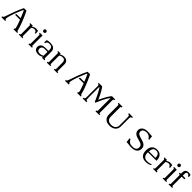

<svg xmlns="http://www.w3.org/2000/svg" viewBox="865 -3434 6153 6153"><g transform="rotate(45 3941.5 -358.0)"><path d="M316.9 -715.8H433.6Q461.9 -657.7 489 -598.6Q516.1 -539.6 540.5 -481.7Q564.9 -423.8 586.4 -368.9Q607.9 -314 625.5 -263.9Q643.1 -213.9 656.2 -169.9Q669.4 -126 677.2 -90.8Q681.2 -72.8 685.8 -62.5Q690.4 -52.2 695.1 -47.1Q699.7 -42 704.3 -40.5Q709 -39.1 713.4 -39.1H725.1V0H559.6V-39.1H572.3Q577.6 -39.1 581.5 -43.7Q585.4 -48.3 585.4 -61.5Q585.4 -72.8 582 -89.4Q577.6 -111.3 568.8 -141.4Q560.1 -171.4 547.9 -207Q535.6 -242.7 521.2 -282.7Q506.8 -322.8 490.7 -363.8H266.6Q270.5 -376.5 274.9 -388.4Q279.3 -400.4 284.2 -412.6H471.7Q457 -448.7 442.6 -483.6Q428.2 -518.6 414.3 -550.8Q400.4 -583 387.7 -611.1Q375 -639.2 364.3 -661.1H347.2Q328.1 -621.1 306.2 -569.3Q284.2 -517.6 262 -461.4Q239.7 -405.3 219.2 -348.1Q198.7 -291 182.9 -239.7Q167 -188.5 157.5 -146.5Q147.9 -104.5 147.9 -79.1Q147.9 -66.9 150.1 -59.1Q152.3 -51.3 156.2 -46.9Q160.2 -42.5 165.5 -40.8Q170.9 -39.1 177.7 -39.1H183.6V0H12.7V-39.1H15.1Q23.9 -39.1 32.5 -41.3Q41 -43.5 49.6 -52.5Q58.1 -61.5 67.1 -80.1Q76.2 -98.6 86.4 -130.9Q132.3 -274.4 189.2 -422.9Q246.1 -571.3 316.9 -715.8Z M926.8 -436V-85Q926.8 -69.8 928.2 -60.5Q929.7 -51.3 933.1 -45.9Q936.5 -40.5 941.2 -38.6Q945.8 -36.6 952.6 -36.6H965.8V0H803.2V-36.6H816.9Q823.2 -36.6 828.1 -38.6Q833 -40.5 836.4 -45.9Q839.8 -51.3 841.3 -60.5Q842.8 -69.8 842.8 -85V-433.6Q842.8 -448.7 841.3 -458Q839.8 -467.3 836.4 -472.7Q833 -478 828.1 -480Q823.2 -481.9 816.9 -481.9H803.2V-518.6H918V-475.1Q937.5 -491.2 957 -501.7Q976.6 -512.2 994.9 -518.3Q1013.2 -524.4 1030.5 -526.9Q1047.9 -529.3 1063.5 -529.3Q1092.3 -529.3 1115.2 -524.7Q1138.2 -520 1153.8 -518.6L1165.5 -402.3H1126.5Q1119.6 -440.4 1095.2 -459.2Q1070.8 -478 1036.6 -478Q1011.7 -478 983.4 -467.8Q955.1 -457.5 926.8 -436Z M1235.8 -518.6H1359.4V-85Q1359.4 -69.8 1360.8 -60.5Q1362.3 -51.3 1365.7 -45.9Q1369.1 -40.5 1373.8 -38.6Q1378.4 -36.6 1385.3 -36.6H1398.4V0H1235.8V-36.6H1249.5Q1255.9 -36.6 1260.7 -38.6Q1265.6 -40.5 1269 -45.9Q1272.5 -51.3 1273.9 -60.5Q1275.4 -69.8 1275.4 -85V-433.6Q1275.4 -448.7 1273.9 -458Q1272.5 -467.3 1269 -472.7Q1265.6 -478 1260.7 -480Q1255.9 -481.9 1249.5 -481.9H1235.8ZM1256.3 -668.5Q1256.3 -695.3 1271.2 -710.9Q1286.1 -726.6 1312.5 -726.6Q1339.8 -726.6 1355.2 -710.9Q1370.6 -695.3 1370.6 -668.5Q1370.6 -642.1 1355.2 -627.2Q1339.8 -612.3 1312.5 -612.3Q1286.1 -612.3 1271.2 -627.2Q1256.3 -642.1 1256.3 -668.5Z M1842.3 -259.8H1703.1Q1671.9 -259.8 1649.7 -250.7Q1627.4 -241.7 1613 -226.8Q1598.6 -211.9 1591.8 -192.1Q1585 -172.4 1585 -150.9Q1585 -126 1591.8 -106Q1598.6 -85.9 1613.5 -72Q1628.4 -58.1 1651.4 -50.5Q1674.3 -43 1706.5 -43Q1743.2 -43 1775.6 -52.7Q1808.1 -62.5 1842.3 -84.5ZM1926.3 -85Q1926.3 -69.8 1927.7 -60.5Q1929.2 -51.3 1932.6 -45.9Q1936 -40.5 1940.7 -38.6Q1945.3 -36.6 1952.1 -36.6H1965.8V0H1851.1V-43.9Q1829.1 -27.3 1807.9 -16.8Q1786.6 -6.3 1765.9 -0.2Q1745.1 5.9 1725.1 8.3Q1705.1 10.7 1686 10.7Q1642.6 10.7 1607.7 0.7Q1572.8 -9.3 1548.3 -28.8Q1523.9 -48.3 1510.7 -76.7Q1497.6 -105 1497.6 -141.6Q1497.6 -184.1 1514.2 -214.8Q1530.8 -245.6 1558.8 -265.4Q1586.9 -285.2 1624.3 -294.4Q1661.6 -303.7 1703.1 -303.7H1842.3V-352.1Q1842.3 -392.1 1831.5 -418.2Q1820.8 -444.3 1802.2 -459.7Q1783.7 -475.1 1758.5 -481Q1733.4 -486.8 1704.1 -486.8Q1686.5 -486.8 1668.9 -483.6Q1651.4 -480.5 1635.5 -471.2Q1619.6 -461.9 1607.4 -445.3Q1595.2 -428.7 1588.9 -402.3H1549.8L1559.6 -508.8Q1574.7 -513.2 1590.8 -516.8Q1606.9 -520.5 1625.2 -523.4Q1643.6 -526.4 1665.3 -527.8Q1687 -529.3 1713.9 -529.3Q1756.8 -528.8 1795.4 -519.8Q1834 -510.7 1863 -490Q1892.1 -469.2 1909.2 -434.8Q1926.3 -400.4 1926.3 -349.1Z M2190.9 -85Q2190.9 -69.8 2192.4 -60.5Q2193.8 -51.3 2197.3 -45.9Q2200.7 -40.5 2205.3 -38.6Q2210 -36.6 2216.8 -36.6H2230V0H2067.4V-36.6H2081.1Q2087.4 -36.6 2092.3 -38.6Q2097.2 -40.5 2100.6 -45.9Q2104 -51.3 2105.5 -60.5Q2106.9 -69.8 2106.9 -85V-433.6Q2106.9 -448.7 2105.5 -458Q2104 -467.3 2100.6 -472.7Q2097.2 -478 2092.3 -480Q2087.4 -481.9 2081.1 -481.9H2067.4V-518.6H2182.1V-475.1Q2196.8 -487.3 2212.9 -497.3Q2229 -507.3 2247.8 -514.4Q2266.6 -521.5 2288.8 -525.4Q2311 -529.3 2337.4 -529.3Q2379.4 -529.3 2411.6 -517.6Q2443.8 -505.9 2465.6 -483.4Q2487.3 -460.9 2498.5 -429Q2509.8 -397 2509.8 -356V-85Q2509.8 -69.8 2511.2 -60.5Q2512.7 -51.3 2516.1 -45.9Q2519.5 -40.5 2524.2 -38.6Q2528.8 -36.6 2535.6 -36.6H2548.8V0H2386.2V-36.6H2399.9Q2406.2 -36.6 2411.1 -38.6Q2416 -40.5 2419.4 -45.9Q2422.9 -51.3 2424.3 -60.5Q2425.8 -69.8 2425.8 -85V-353Q2425.8 -382.3 2419.4 -406Q2413.1 -429.7 2399.4 -446.3Q2385.7 -462.9 2364.3 -471.9Q2342.8 -481 2313 -481Q2246.1 -481 2190.9 -436Z M3200.7 -715.8H3317.4Q3345.7 -657.7 3372.8 -598.6Q3399.9 -539.6 3424.3 -481.7Q3448.7 -423.8 3470.2 -368.9Q3491.7 -314 3509.3 -263.9Q3526.9 -213.9 3540 -169.9Q3553.2 -126 3561 -90.8Q3564.9 -72.8 3569.6 -62.5Q3574.2 -52.2 3578.9 -47.1Q3583.5 -42 3588.1 -40.5Q3592.8 -39.1 3597.2 -39.1H3608.9V0H3443.4V-39.1H3456.1Q3461.4 -39.1 3465.3 -43.7Q3469.2 -48.3 3469.2 -61.5Q3469.2 -72.8 3465.8 -89.4Q3461.4 -111.3 3452.6 -141.4Q3443.8 -171.4 3431.6 -207Q3419.4 -242.7 3405 -282.7Q3390.6 -322.8 3374.5 -363.8H3150.4Q3154.3 -376.5 3158.7 -388.4Q3163.1 -400.4 3168 -412.6H3355.5Q3340.8 -448.7 3326.4 -483.6Q3312 -518.6 3298.1 -550.8Q3284.2 -583 3271.5 -611.1Q3258.8 -639.2 3248 -661.1H3231Q3211.9 -621.1 3189.9 -569.3Q3168 -517.6 3145.8 -461.4Q3123.5 -405.3 3103 -348.1Q3082.5 -291 3066.7 -239.7Q3050.8 -188.5 3041.3 -146.5Q3031.7 -104.5 3031.7 -79.1Q3031.7 -66.9 3033.9 -59.1Q3036.1 -51.3 3040 -46.9Q3043.9 -42.5 3049.3 -40.8Q3054.7 -39.1 3061.5 -39.1H3067.4V0H2896.5V-39.1H2898.9Q2907.7 -39.1 2916.3 -41.3Q2924.8 -43.5 2933.3 -52.5Q2941.9 -61.5 2950.9 -80.1Q2960 -98.6 2970.2 -130.9Q3016.1 -274.4 3073 -422.9Q3129.9 -571.3 3200.7 -715.8Z M3755.9 -624.5Q3755.9 -649.4 3748.3 -663.1Q3740.7 -676.8 3723.1 -676.8H3708.5V-715.8H3862.8Q3886.7 -687 3914.3 -644.3Q3941.9 -601.6 3970.2 -549.8Q3998.5 -498 4026.6 -439.7Q4054.7 -381.3 4079.6 -321.3Q4092.3 -353 4109.1 -388.9Q4126 -424.8 4144.8 -461.7Q4163.6 -498.5 4184.3 -535.4Q4205.1 -572.3 4226.3 -605.5Q4247.6 -638.7 4268.3 -667Q4289.1 -695.3 4308.1 -715.8H4451.2V-676.8H4436.5Q4419.4 -676.8 4414.3 -663.6Q4409.2 -650.4 4409.2 -625.5V-91.8Q4409.2 -64 4414.1 -51.5Q4418.9 -39.1 4436.5 -39.1H4451.2V0H4275.9V-39.1H4290.5Q4308.1 -39.1 4313.2 -51.5Q4318.4 -64 4318.4 -91.3V-643.1Q4297.9 -618.7 4276.4 -585.7Q4254.9 -552.7 4233.2 -514.6Q4211.4 -476.6 4190.4 -435.1Q4169.4 -393.6 4150.1 -351.6Q4130.9 -309.6 4113.3 -269Q4095.7 -228.5 4081.5 -192.4H4047.9Q4032.2 -231.9 4012.7 -276.1Q3993.2 -320.3 3971.9 -365.2Q3950.7 -410.2 3928.2 -453.4Q3905.8 -496.6 3884.5 -534.2Q3863.3 -571.8 3844 -601.3Q3824.7 -630.9 3809.6 -647.9V-184.6Q3809.6 -138.7 3810.8 -110.1Q3812 -81.5 3816.4 -65.9Q3820.8 -50.3 3829.3 -44.7Q3837.9 -39.1 3852.1 -39.1H3867.2V0H3696.8V-39.1H3713.9Q3728 -39.1 3736.3 -44.7Q3744.6 -50.3 3749 -65.9Q3753.4 -81.5 3754.6 -110.1Q3755.9 -138.7 3755.9 -185.1Z M5194.8 -229.5Q5194.8 -173.3 5174.1 -128.7Q5153.3 -84 5116.7 -53Q5080.1 -22 5030.3 -5.6Q4980.5 10.7 4922.9 10.7Q4857.9 10.7 4807.9 -5.6Q4757.8 -22 4723.4 -53Q4689 -84 4671.1 -128.7Q4653.3 -173.3 4653.3 -229.5V-624.5Q4653.3 -653.8 4648.2 -665.3Q4643.1 -676.8 4625.5 -676.8H4610.8V-715.8H4786.1V-676.8H4771.5Q4753.9 -676.8 4749 -664.8Q4744.1 -652.8 4744.1 -624V-228Q4744.1 -179.7 4758.3 -145.3Q4772.5 -110.8 4798.6 -88.9Q4824.7 -66.9 4861.6 -56.6Q4898.4 -46.4 4943.8 -46.4Q4989.3 -46.4 5025.6 -59.6Q5062 -72.8 5087.6 -96.7Q5113.3 -120.6 5127.2 -153.6Q5141.1 -186.5 5141.1 -226.1V-531.2Q5141.1 -577.1 5139.2 -605.7Q5137.2 -634.3 5131.8 -649.9Q5126.5 -665.5 5117.2 -671.1Q5107.9 -676.8 5093.8 -676.8H5078.6V-715.8H5258.8V-676.8H5241.7Q5227.5 -676.8 5218.3 -671.1Q5209 -665.5 5203.9 -649.9Q5198.7 -634.3 5196.8 -605.5Q5194.8 -576.7 5194.8 -530.8Z M5889.2 -35.6Q5929.7 -34.2 5967.5 -39.8Q6005.4 -45.4 6033.7 -63Q6062 -80.6 6076.9 -112.3Q6091.8 -144 6086.9 -194.3Q6083.5 -230.5 6064 -253.4Q6044.4 -276.4 6014.9 -291.5Q5985.4 -306.6 5948.7 -316.9Q5912.1 -327.1 5874 -337.4Q5835.9 -347.7 5799.6 -361.1Q5763.2 -374.5 5734.4 -396Q5705.6 -417.5 5687 -450Q5668.5 -482.4 5666 -530.8Q5663.6 -577.6 5682.4 -614Q5701.2 -650.4 5734.9 -675.5Q5768.6 -700.7 5814.5 -713.6Q5860.4 -726.6 5913.1 -726.6Q5947.8 -726.6 5971.4 -724.9Q5995.1 -723.1 6017.1 -721.2Q6039.1 -719.2 6063.5 -717.5Q6087.9 -715.8 6124 -715.8L6140.1 -570.3H6104Q6090.8 -592.3 6075.7 -612.3Q6060.5 -632.3 6038.8 -647.2Q6017.1 -662.1 5986.8 -671.1Q5956.5 -680.2 5913.1 -680.2Q5880.9 -680.2 5849.1 -671.9Q5817.4 -663.6 5793.5 -645.5Q5769.5 -627.4 5757.3 -599.1Q5745.1 -570.8 5752.9 -530.8Q5758.8 -500 5780 -480.2Q5801.3 -460.4 5832 -446.5Q5862.8 -432.6 5899.9 -422.4Q5937 -412.1 5975.1 -400.9Q6013.2 -389.6 6048.8 -375Q6084.5 -360.4 6112.3 -337.4Q6140.1 -314.5 6157 -281Q6173.8 -247.6 6173.8 -199.2Q6173.8 -147.5 6154.5 -107.4Q6135.3 -67.4 6098.6 -40.3Q6062 -13.2 6009.3 0Q5956.5 13.2 5889.2 10.7Q5866.2 10.3 5848.1 8.5Q5830.1 6.8 5814.7 4.9Q5799.3 2.9 5784.9 1Q5770.5 -1 5754.6 -2.9Q5738.8 -4.9 5720.2 -5.9Q5701.7 -6.8 5677.7 -6.8L5661.6 -162.1H5700.2Q5712.9 -136.2 5727.8 -114Q5742.7 -91.8 5764.2 -75Q5785.6 -58.1 5815.7 -47.9Q5845.7 -37.6 5889.2 -35.6Z M6546.4 -529.3Q6611.3 -529.3 6656 -508.5Q6700.7 -487.8 6728 -451.7Q6755.4 -415.5 6767.6 -366.9Q6779.8 -318.4 6779.8 -262.7V-259.8H6393.1V-256.3Q6393.1 -195.8 6406.5 -154.1Q6419.9 -112.3 6443.6 -86.2Q6467.3 -60.1 6500 -48.6Q6532.7 -37.1 6571.3 -37.1Q6599.6 -37.1 6623.8 -39.1Q6647.9 -41 6669.9 -45.7Q6691.9 -50.3 6711.9 -58.1Q6731.9 -65.9 6752 -77.6V-38.1Q6740.2 -29.8 6721.9 -21.2Q6703.6 -12.7 6679 -5.6Q6654.3 1.5 6624 6.1Q6593.8 10.7 6557.6 10.7Q6433.6 10.7 6369.6 -56.4Q6305.7 -123.5 6305.7 -259.3Q6305.7 -315.4 6318.8 -364.7Q6332 -414.1 6360.8 -450.7Q6389.6 -487.3 6435.3 -508.3Q6481 -529.3 6546.4 -529.3ZM6690.9 -303.7Q6689.9 -337.4 6683.8 -369.9Q6677.7 -402.3 6662.1 -428.2Q6646.5 -454.1 6618.7 -470Q6590.8 -485.8 6546.4 -485.8Q6502.9 -485.8 6473.6 -470.5Q6444.3 -455.1 6426.5 -425.5Q6408.7 -396 6400.9 -353Q6396.5 -330.1 6394.5 -303.7Z M7010.3 -436V-85Q7010.3 -69.8 7011.7 -60.5Q7013.2 -51.3 7016.6 -45.9Q7020 -40.5 7024.7 -38.6Q7029.3 -36.6 7036.1 -36.6H7049.3V0H6886.7V-36.6H6900.4Q6906.7 -36.6 6911.6 -38.6Q6916.5 -40.5 6919.9 -45.9Q6923.3 -51.3 6924.8 -60.5Q6926.3 -69.8 6926.3 -85V-433.6Q6926.3 -448.7 6924.8 -458Q6923.3 -467.3 6919.9 -472.7Q6916.5 -478 6911.6 -480Q6906.7 -481.9 6900.4 -481.9H6886.7V-518.6H7001.5V-475.1Q7021 -491.2 7040.5 -501.7Q7060.1 -512.2 7078.4 -518.3Q7096.7 -524.4 7114 -526.9Q7131.3 -529.3 7147 -529.3Q7175.8 -529.3 7198.7 -524.7Q7221.7 -520 7237.3 -518.6L7249 -402.3H7210Q7203.1 -440.4 7178.7 -459.2Q7154.3 -478 7120.1 -478Q7095.2 -478 7066.9 -467.8Q7038.6 -457.5 7010.3 -436Z M7319.3 -518.6H7442.9V-85Q7442.9 -69.8 7444.3 -60.5Q7445.8 -51.3 7449.2 -45.9Q7452.6 -40.5 7457.3 -38.6Q7461.9 -36.6 7468.8 -36.6H7481.9V0H7319.3V-36.6H7333Q7339.4 -36.6 7344.2 -38.6Q7349.1 -40.5 7352.5 -45.9Q7356 -51.3 7357.4 -60.5Q7358.9 -69.8 7358.9 -85V-433.6Q7358.9 -448.7 7357.4 -458Q7356 -467.3 7352.5 -472.7Q7349.1 -478 7344.2 -480Q7339.4 -481.9 7333 -481.9H7319.3ZM7339.8 -668.5Q7339.8 -695.3 7354.7 -710.9Q7369.6 -726.6 7396 -726.6Q7423.3 -726.6 7438.7 -710.9Q7454.1 -695.3 7454.1 -668.5Q7454.1 -642.1 7438.7 -627.2Q7423.3 -612.3 7396 -612.3Q7369.6 -612.3 7354.7 -627.2Q7339.8 -642.1 7339.8 -668.5Z M7628.4 -585.9Q7628.4 -609.4 7634.8 -634.3Q7641.1 -659.2 7657.2 -679.7Q7673.3 -700.2 7701.4 -713.4Q7729.5 -726.6 7772.9 -726.6Q7786.6 -726.6 7800.8 -725.1Q7814.9 -723.6 7828.1 -721.4Q7841.3 -719.2 7853 -716.3Q7864.7 -713.4 7873.5 -710L7883.3 -623H7844.2Q7837.4 -642.6 7828.6 -654.5Q7819.8 -666.5 7809.8 -672.9Q7799.8 -679.2 7789.6 -681.2Q7779.3 -683.1 7770 -683.1Q7740.7 -683.1 7726.6 -663.8Q7712.4 -644.5 7712.4 -607.9V-518.6H7831.5V-472.2H7712.4V-85Q7712.4 -69.8 7713.9 -60.5Q7715.3 -51.3 7718.8 -45.9Q7722.2 -40.5 7726.8 -38.6Q7731.4 -36.6 7738.3 -36.6H7751.5V0H7588.9V-36.6H7602.5Q7608.9 -36.6 7613.8 -38.6Q7618.7 -40.5 7622.1 -45.9Q7625.5 -51.3 7627 -60.5Q7628.4 -69.8 7628.4 -85V-472.2H7578.6V-518.6H7628.4Z"/></g></svg>

Font: Arian AMU Serif
Style: Regular
Weight: 400
Designer: Ruben Hakobyan (Tarumian)
Foundry: Ruben Hakobyan (Tarumian)
Version: Version 1.002